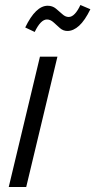

<svg xmlns="http://www.w3.org/2000/svg" viewBox="-20 -749 382 769"><path d="M15 0 140 -522H210L85 0ZM119 -621 81 -639Q123 -726 171 -726Q190 -726 204 -714.5Q218 -703 230 -692Q242 -681 255 -681Q268 -681 280 -694Q292 -707 302 -729L342 -712Q320 -667 297 -646Q274 -625 250 -625Q233 -625 220 -636.5Q207 -648 194.5 -659.5Q182 -671 168 -671Q143 -671 119 -621Z"/></svg>

Font: Ubuntu Sans Condensed
Style: Italic
Weight: 400
Width: 3
Italic angle: -13.5°
Designer: Dalton Maag Ltd
Foundry: Dalton Maag Ltd
Version: Version 1.006; ttfautohint (v1.8.4.7-5d5b)